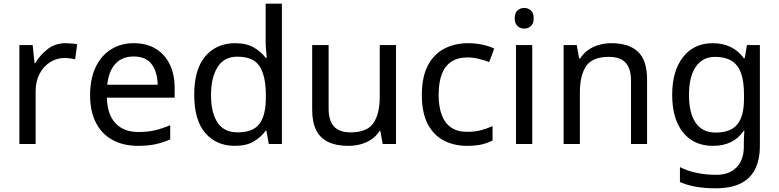

<svg xmlns="http://www.w3.org/2000/svg" viewBox="-20 -780 4221 1040"><path d="M335 -546Q350 -546 367.5 -544.5Q385 -543 398 -540L387 -459Q374 -462 358.5 -464Q343 -466 329 -466Q288 -466 252 -443.5Q216 -421 194.5 -380.5Q173 -340 173 -286V0H85V-536H157L167 -438H171Q197 -482 238 -514Q279 -546 335 -546Z M705 -546Q774 -546 823.5 -516Q873 -486 899.5 -431.5Q926 -377 926 -304V-251H559Q561 -160 605.5 -112.5Q650 -65 730 -65Q781 -65 820.5 -74.5Q860 -84 902 -102V-25Q861 -7 821 1.5Q781 10 726 10Q650 10 591.5 -21Q533 -52 500.5 -113.5Q468 -175 468 -264Q468 -352 497.5 -415Q527 -478 580.5 -512Q634 -546 705 -546ZM704 -474Q641 -474 604.5 -433.5Q568 -393 561 -321H834Q833 -389 802 -431.5Q771 -474 704 -474Z M1252 10Q1152 10 1092 -59.5Q1032 -129 1032 -267Q1032 -405 1092.5 -475.5Q1153 -546 1253 -546Q1315 -546 1354.5 -523Q1394 -500 1419 -467H1425Q1424 -480 1421.5 -505.5Q1419 -531 1419 -546V-760H1507V0H1436L1423 -72H1419Q1395 -38 1355 -14Q1315 10 1252 10ZM1266 -63Q1351 -63 1385.5 -109.5Q1420 -156 1420 -250V-266Q1420 -366 1387 -419.5Q1354 -473 1265 -473Q1194 -473 1158.5 -416.5Q1123 -360 1123 -265Q1123 -169 1158.5 -116Q1194 -63 1266 -63Z M2125 -536V0H2053L2040 -71H2036Q2019 -43 1992 -25Q1965 -7 1933 1.5Q1901 10 1866 10Q1802 10 1758.5 -10.5Q1715 -31 1693 -74Q1671 -117 1671 -185V-536H1760V-191Q1760 -127 1789 -95Q1818 -63 1879 -63Q1968 -63 2002.5 -113Q2037 -163 2037 -257V-536Z M2510 10Q2439 10 2383.5 -19Q2328 -48 2296.5 -109Q2265 -170 2265 -265Q2265 -364 2298 -426Q2331 -488 2387.5 -517Q2444 -546 2516 -546Q2557 -546 2595 -537.5Q2633 -529 2657 -517L2630 -444Q2606 -453 2574 -461Q2542 -469 2514 -469Q2460 -469 2425 -446Q2390 -423 2373 -378Q2356 -333 2356 -266Q2356 -202 2373 -157Q2390 -112 2424 -89Q2458 -66 2509 -66Q2553 -66 2586.5 -75Q2620 -84 2648 -97V-19Q2621 -5 2588.5 2.5Q2556 10 2510 10Z M2863 -536V0H2775V-536ZM2820 -737Q2840 -737 2855.5 -723.5Q2871 -710 2871 -681Q2871 -653 2855.5 -639Q2840 -625 2820 -625Q2798 -625 2783 -639Q2768 -653 2768 -681Q2768 -710 2783 -723.5Q2798 -737 2820 -737Z M3291 -546Q3387 -546 3436 -499.5Q3485 -453 3485 -349V0H3398V-343Q3398 -408 3369 -440Q3340 -472 3278 -472Q3189 -472 3155 -422Q3121 -372 3121 -278V0H3033V-536H3104L3117 -463H3122Q3140 -491 3166.5 -509.5Q3193 -528 3225 -537Q3257 -546 3291 -546Z M3841 -546Q3894 -546 3936.5 -526Q3979 -506 4009 -465H4014L4026 -536H4096V9Q4096 85 4070 136.5Q4044 188 3991 214Q3938 240 3856 240Q3798 240 3749.5 231.5Q3701 223 3663 206V125Q3701 145 3752 156Q3803 167 3861 167Q3930 167 3969.5 126.5Q4009 86 4009 16V-5Q4009 -17 4010 -39.5Q4011 -62 4012 -71H4008Q3980 -30 3938.5 -10Q3897 10 3842 10Q3738 10 3679.5 -63Q3621 -136 3621 -267Q3621 -395 3679.5 -470.5Q3738 -546 3841 -546ZM3853 -472Q3786 -472 3749 -418.5Q3712 -365 3712 -266Q3712 -167 3748.5 -114.5Q3785 -62 3855 -62Q3896 -62 3925 -72.5Q3954 -83 3973 -105.5Q3992 -128 4001 -163Q4010 -198 4010 -246V-267Q4010 -340 3993.5 -385Q3977 -430 3942 -451Q3907 -472 3853 -472Z"/></svg>

Font: Noto Sans Canadian Aboriginal
Style: Regular
Weight: 400
Designer: Monotype Design Team, Typotheque's Kevin King
Foundry: Monotype Imaging Inc.
Version: Version 2.002